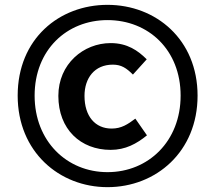

<svg xmlns="http://www.w3.org/2000/svg" viewBox="-20 -763 889 793"><path d="M424 10C624 10 796 -136 796 -368C796 -600 624 -743 424 -743C225 -743 53 -603 53 -368C53 -136 225 10 424 10ZM424 -52C256 -52 123 -180 123 -368C123 -557 256 -680 424 -680C593 -680 726 -557 726 -368C726 -180 593 -52 424 -52ZM437 -144C498 -144 544 -169 587 -204L539 -273C508 -250 482 -232 441 -232C373 -232 329 -283 329 -367C329 -440 370 -496 446 -496C481 -496 502 -482 529 -455L586 -518C550 -554 506 -585 437 -585C325 -585 221 -499 221 -367C221 -229 313 -144 437 -144Z"/></svg>

Font: Spoqa Han Sans Neo Bold
Style: Bold
Weight: 700
Designer: [Spoqa Han Sans Neo] Dong-huui Kim  Younghwa Kang  Yujin Lee  [Noto Sans] Ryoko NISHIZUKA  (kana & ideographs); Paul D. 
Foundry: Spoqa (http://www.spoqa-han-sans.com)
Version: Version 1.100;hotconv 1.0.109;makeotfexe 2.5.65596